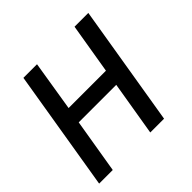

<svg xmlns="http://www.w3.org/2000/svg" viewBox="-139 -649 778 778"><g transform="rotate(-45 250.0 -260.0)"><path d="M8 0 94 -520H172L137 -304H351L387 -520H466L380 0H301L340 -234H125L86 0Z"/></g></svg>

Font: Iosevka SS04
Style: Italic
Weight: 400
Italic angle: -9°
Monospace: yes
Designer: Belleve Invis
Foundry: Belleve Invis
Version: Version 19.0.0; ttfautohint (v1.8.4)